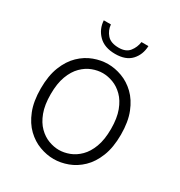

<svg xmlns="http://www.w3.org/2000/svg" viewBox="-178 -872 942 1006"><g transform="rotate(30 292.5 -368.5)"><path d="M292.5 12Q250.5 12 207.8 -3.8Q165 -19.5 129.2 -53.8Q93.5 -88 71.8 -142.8Q50 -197.5 50 -275Q50 -352.5 71.8 -407.2Q93.5 -462 129.2 -496.2Q165 -530.5 207.8 -546.2Q250.5 -562 292.5 -562Q334.5 -562 377.2 -546.2Q420 -530.5 455.8 -496.2Q491.5 -462 513.2 -407.2Q535 -352.5 535 -275Q535 -197.5 513.2 -142.8Q491.5 -88 455.8 -53.8Q420 -19.5 377.2 -3.8Q334.5 12 292.5 12ZM292.5 -43Q323 -43 355 -55Q387 -67 414.2 -94Q441.5 -121 458.2 -165.5Q475 -210 475 -275Q475 -340 458.2 -384.5Q441.5 -429 414.2 -456Q387 -483 355 -495Q323 -507 292.5 -507Q262 -507 230 -495Q198 -483 170.8 -456Q143.5 -429 126.8 -384.5Q110 -340 110 -275Q110 -210 126.8 -165.5Q143.5 -121 170.8 -94Q198 -67 230 -55Q262 -43 292.5 -43ZM296.5 -626Q231.5 -626 196 -661.8Q160.5 -697.5 157.5 -749H200.5Q203.5 -714.5 225.8 -689Q248 -663.5 296.5 -663.5Q340 -663.5 360.5 -689.5Q381 -715.5 385.5 -749H427.5Q425.5 -696 393 -661Q360.5 -626 296.5 -626Z"/></g></svg>

Font: Junction Light
Style: Regular
Weight: 300
Designer: Caroline Hadilaksono
Foundry: Caroline Hadilaksono, Tyler Finck, The League of Moveable Type
Version: Version 2.000; ttfautohint (v1.8.3)